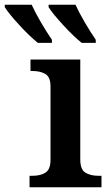

<svg xmlns="http://www.w3.org/2000/svg" viewBox="-104 -786 461 806"><path d="M20 -48H32Q66 -48 87 -61.5Q108 -75 108 -114V-424Q108 -462 87 -475Q66 -488 32 -488H24V-536H233V-116Q233 -75 254 -61.5Q275 -48 310 -48H322V0H20ZM-84 -756V-766H29Q44 -733 68 -692Q92 -651 114 -619V-606H55Q21 -633 -23.5 -681.5Q-68 -730 -84 -756ZM100 -756V-766H213Q228 -733 252 -692Q276 -651 298 -619V-606H239Q205 -633 160.5 -681.5Q116 -730 100 -756Z"/></svg>

Font: Noto Serif SemiBold
Style: Regular
Weight: 600
Designer: Monotype Design Team
Foundry: Monotype Imaging Inc.
Version: Version 1.001